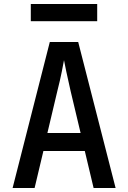

<svg xmlns="http://www.w3.org/2000/svg" viewBox="-20 -940 640 960"><path d="M43 0 229 -730H371L558 0H448L404 -185H197L153 0ZM217 -275H383L333 -485Q320 -541 311.5 -582Q303 -623 300 -639Q297 -623 289 -582Q281 -541 267 -486ZM134 -834V-920H466V-834Z"/></svg>

Font: JetBrains Mono SemiBold
Style: Regular
Weight: 472
Monospace: yes
Designer: Philipp Nurullin, Konstantin Bulenkov
Foundry: JetBrains
Version: Version 2.305; ttfautohint (v1.8.4.7-5d5b)